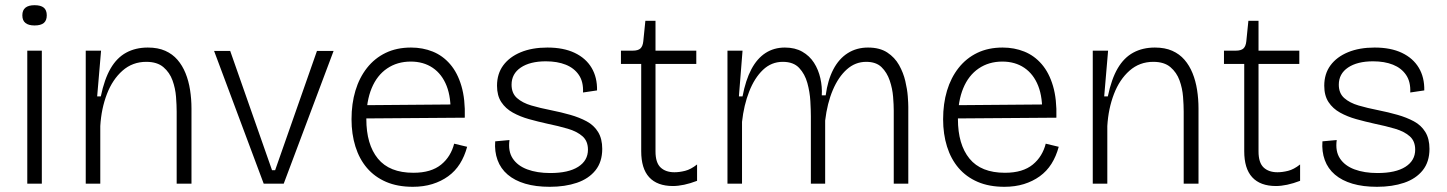

<svg xmlns="http://www.w3.org/2000/svg" viewBox="-20 -707 5571 739"><path d="M85 0V-512H141V0ZM113 -609Q90 -609 78 -618.5Q66 -628 66 -648Q66 -668 78 -677.5Q90 -687 113 -687Q137 -687 148.5 -677.5Q160 -668 160 -648Q160 -628 148.5 -618.5Q137 -609 113 -609Z M310 0V-314V-512H369L354 -336H368Q382 -403 406 -444Q430 -485 466 -504.5Q502 -524 549 -524Q588 -524 616 -511.5Q644 -499 663 -477Q682 -455 694 -425.5Q706 -396 711.5 -361Q717 -326 717 -289V0H660V-277Q660 -302 657.5 -334.5Q655 -367 644 -397.5Q633 -428 609 -448.5Q585 -469 543 -469Q490 -469 451.5 -435Q413 -401 391.5 -345Q370 -289 366 -222V0Z M995 0 804 -511H866L1027 -52H1039L1200 -511H1264L1072 0Z M1569 12Q1510 12 1466 -7Q1422 -26 1392.5 -60.5Q1363 -95 1348 -143Q1333 -191 1333 -248Q1333 -308 1348 -358Q1363 -408 1392.5 -445.5Q1422 -483 1464.5 -503.5Q1507 -524 1562 -524Q1607 -524 1645.5 -508.5Q1684 -493 1712.5 -460Q1741 -427 1756 -376Q1771 -325 1769 -254L1367 -251V-302L1732 -305L1714 -263Q1717 -331 1699 -376.5Q1681 -422 1645.5 -446Q1610 -470 1561 -470Q1509 -470 1470 -443.5Q1431 -417 1410.5 -367.5Q1390 -318 1390 -249Q1390 -151 1434.5 -96.5Q1479 -42 1571 -42Q1606 -42 1632.5 -50Q1659 -58 1678 -73.5Q1697 -89 1709.5 -109.5Q1722 -130 1728 -154L1778 -142Q1768 -105 1750 -76.5Q1732 -48 1705 -28.5Q1678 -9 1644 1.5Q1610 12 1569 12Z M2096 12Q2042 12 2001.5 0Q1961 -12 1934 -35Q1907 -58 1895 -91Q1883 -124 1886 -163L1941 -168Q1935 -125 1953.5 -97Q1972 -69 2009.5 -55Q2047 -41 2098 -41Q2168 -41 2205.5 -65Q2243 -89 2243 -131Q2243 -164 2222 -182.5Q2201 -201 2165.5 -211.5Q2130 -222 2086 -231Q2050 -239 2016 -248.5Q1982 -258 1954 -273.5Q1926 -289 1909.5 -314Q1893 -339 1893 -377Q1893 -423 1917 -455.5Q1941 -488 1984.5 -506Q2028 -524 2087 -524Q2149 -524 2192 -503.5Q2235 -483 2257 -446Q2279 -409 2278 -359L2224 -351Q2226 -392 2208 -418.5Q2190 -445 2157.5 -458Q2125 -471 2081 -471Q2020 -471 1984.5 -447Q1949 -423 1949 -381Q1949 -348 1970 -329.5Q1991 -311 2025 -301Q2059 -291 2100 -283Q2140 -275 2175 -265Q2210 -255 2238 -240Q2266 -225 2282 -199Q2298 -173 2298 -134Q2298 -84 2272 -51.5Q2246 -19 2200.5 -3.5Q2155 12 2096 12Z M2570 9Q2540 9 2517 0.5Q2494 -8 2478.5 -25Q2463 -42 2455.5 -67Q2448 -92 2448 -125V-461H2370V-512H2415Q2436 -512 2445 -520.5Q2454 -529 2456 -548L2464 -627H2503V-512H2660V-461H2503V-124Q2503 -81 2522.5 -62.5Q2542 -44 2576 -44Q2595 -44 2617 -49.5Q2639 -55 2663 -74V-11Q2637 -1 2613.5 4Q2590 9 2570 9Z M2780 0V-301V-512H2838L2824 -336H2838Q2850 -399 2872 -440.5Q2894 -482 2926.5 -503Q2959 -524 3001 -524Q3040 -524 3068 -508Q3096 -492 3113 -465.5Q3130 -439 3137.5 -406Q3145 -373 3143 -340H3158Q3166 -399 3187.5 -440Q3209 -481 3243 -502.5Q3277 -524 3321 -524Q3366 -524 3395 -505Q3424 -486 3440.5 -456.5Q3457 -427 3464.5 -395Q3472 -363 3474 -336.5Q3476 -310 3476 -296V0H3420V-281Q3420 -303 3417.5 -334.5Q3415 -366 3404.5 -397Q3394 -428 3373 -448.5Q3352 -469 3314 -469Q3272 -469 3239.5 -440Q3207 -411 3185.5 -360.5Q3164 -310 3156 -243V0H3101V-259Q3101 -283 3099 -318Q3097 -353 3087.5 -387.5Q3078 -422 3056 -445.5Q3034 -469 2993 -469Q2949 -469 2916.5 -438Q2884 -407 2863.5 -354.5Q2843 -302 2836 -238V0Z M3846 12Q3787 12 3743 -7Q3699 -26 3669.5 -60.5Q3640 -95 3625 -143Q3610 -191 3610 -248Q3610 -308 3625 -358Q3640 -408 3669.5 -445.5Q3699 -483 3741.5 -503.5Q3784 -524 3839 -524Q3884 -524 3922.5 -508.5Q3961 -493 3989.5 -460Q4018 -427 4033 -376Q4048 -325 4046 -254L3644 -251V-302L4009 -305L3991 -263Q3994 -331 3976 -376.5Q3958 -422 3922.5 -446Q3887 -470 3838 -470Q3786 -470 3747 -443.5Q3708 -417 3687.5 -367.5Q3667 -318 3667 -249Q3667 -151 3711.5 -96.5Q3756 -42 3848 -42Q3883 -42 3909.5 -50Q3936 -58 3955 -73.5Q3974 -89 3986.5 -109.5Q3999 -130 4005 -154L4055 -142Q4045 -105 4027 -76.5Q4009 -48 3982 -28.5Q3955 -9 3921 1.5Q3887 12 3846 12Z M4186 0V-314V-512H4245L4230 -336H4244Q4258 -403 4282 -444Q4306 -485 4342 -504.5Q4378 -524 4425 -524Q4464 -524 4492 -511.5Q4520 -499 4539 -477Q4558 -455 4570 -425.5Q4582 -396 4587.5 -361Q4593 -326 4593 -289V0H4536V-277Q4536 -302 4533.5 -334.5Q4531 -367 4520 -397.5Q4509 -428 4485 -448.5Q4461 -469 4419 -469Q4366 -469 4327.5 -435Q4289 -401 4267.5 -345Q4246 -289 4242 -222V0Z M4891 9Q4861 9 4838 0.5Q4815 -8 4799.5 -25Q4784 -42 4776.5 -67Q4769 -92 4769 -125V-461H4691V-512H4736Q4757 -512 4766 -520.5Q4775 -529 4777 -548L4785 -627H4824V-512H4981V-461H4824V-124Q4824 -81 4843.5 -62.5Q4863 -44 4897 -44Q4916 -44 4938 -49.5Q4960 -55 4984 -74V-11Q4958 -1 4934.5 4Q4911 9 4891 9Z M5280 12Q5226 12 5185.5 0Q5145 -12 5118 -35Q5091 -58 5079 -91Q5067 -124 5070 -163L5125 -168Q5119 -125 5137.5 -97Q5156 -69 5193.5 -55Q5231 -41 5282 -41Q5352 -41 5389.5 -65Q5427 -89 5427 -131Q5427 -164 5406 -182.5Q5385 -201 5349.5 -211.5Q5314 -222 5270 -231Q5234 -239 5200 -248.5Q5166 -258 5138 -273.5Q5110 -289 5093.5 -314Q5077 -339 5077 -377Q5077 -423 5101 -455.5Q5125 -488 5168.5 -506Q5212 -524 5271 -524Q5333 -524 5376 -503.5Q5419 -483 5441 -446Q5463 -409 5462 -359L5408 -351Q5410 -392 5392 -418.5Q5374 -445 5341.5 -458Q5309 -471 5265 -471Q5204 -471 5168.5 -447Q5133 -423 5133 -381Q5133 -348 5154 -329.5Q5175 -311 5209 -301Q5243 -291 5284 -283Q5324 -275 5359 -265Q5394 -255 5422 -240Q5450 -225 5466 -199Q5482 -173 5482 -134Q5482 -84 5456 -51.5Q5430 -19 5384.5 -3.5Q5339 12 5280 12Z"/></svg>

Font: Bricolage Grotesque ExtraLight
Style: Regular
Weight: 250
Designer: Mathieu Triay
Foundry: Atelier Triay
Version: Version 1.000;gftools[0.9.30]